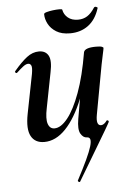

<svg xmlns="http://www.w3.org/2000/svg" viewBox="-55 -617 586 864"><g transform="rotate(-5 238.0 -185.0)"><path d="M127 13Q85 13 67.5 -19.5Q50 -52 63 -119L98 -297Q103 -326 98.5 -335Q94 -344 85 -344Q75 -344 62 -334Q49 -324 33 -309Q29 -305 25 -309Q21 -313 25 -317Q57 -355 83 -375Q109 -395 138 -395Q168 -395 180.5 -372Q193 -349 182 -297L151 -138Q141 -90 149 -67Q157 -44 178 -44Q207 -44 237.5 -82Q268 -120 295 -193.5Q322 -267 340 -374L358 -373Q339 -255 304 -168Q269 -81 224 -34Q179 13 127 13ZM271 206Q270 207 265.5 205Q261 203 262 199Q290 146 307 109.5Q324 73 330.5 51Q337 29 334 19Q331 9 319 9Q303 9 291.5 -10.5Q280 -30 288 -77L340 -374Q345 -394 396 -394Q416 -394 422.5 -391Q429 -388 429 -386Q429 -382 424 -360Q419 -338 414 -312L373 -89Q364 -40 388 -40Q391 -40 395 -41.5Q399 -43 404 -47Q409 -51 414 -58Q416 -61 420.5 -58.5Q425 -56 423 -51Q421 -46 402.5 -14.5Q384 17 351 72Q318 127 271 206ZM285 -464Q247 -464 223 -479Q199 -494 187.5 -516Q176 -538 176 -560Q176 -565 188.5 -568.5Q201 -572 217 -574Q233 -576 246 -576Q259 -576 259 -573Q263 -551 280.5 -536.5Q298 -522 326 -522Q350 -522 368 -533.5Q386 -545 402 -570Q406 -575 413 -572Q420 -569 418 -566Q402 -515 367.5 -489.5Q333 -464 285 -464Z"/></g></svg>

Font: Cormorant
Style: Bold Italic
Weight: 700
Italic angle: -10°
Designer: Christian Thalmann (Catharsis Fonts)
Foundry: Catharsis Fonts
Version: Version 4.000